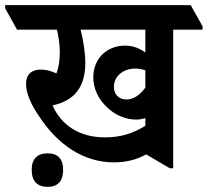

<svg xmlns="http://www.w3.org/2000/svg" viewBox="-76 -645 806 745"><path d="M366 -15C414 -15 456 -26 491 -46L583 8H596V-530H710V-543L664 -625H-56V-613L-10 -530H145C152 -500 156 -470 156 -442C156 -410 152 -383 143 -360C122 -370 102 -375 83 -375C46 -375 25 -356 25 -319C25 -284 44 -239 77 -192C149 -82 250 -15 366 -15ZM452 -181C465 -181 477 -183 488 -187V-157C440 -127 392 -112 331 -112C234 -112 163 -157 128 -236C211 -254 255 -305 255 -401C255 -440 248 -484 237 -530H488V-441C466 -458 439 -468 409 -468C340 -468 286 -419 286 -345C286 -302 305 -262 336 -232C367 -200 410 -181 452 -181ZM366 -308C366 -350 403 -379 449 -379C464 -379 477 -376 488 -372V-305C464 -273 440 -259 414 -259C386 -259 366 -278 366 -308ZM109 80C149 80 169 57 169 14C169 -28 149 -50 109 -50C68 -50 47 -28 47 14C47 57 68 80 109 80Z"/></svg>

Font: Noto Serif Devanagari Condensed
Style: Bold
Weight: 700
Width: 3
Designer: Universal Thirst, Indian Type Foundry and the Monotype Design Team
Foundry: Monotype Imaging Inc.
Version: Version 2.004